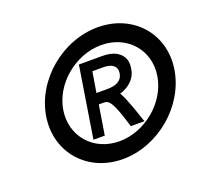

<svg xmlns="http://www.w3.org/2000/svg" viewBox="-90 -568 732 685"><g transform="rotate(-20 276.0 -225.5)"><path d="M62 -226C41 -95 134 11 268 11C402 11 528 -95 549 -226C570 -357 477 -462 343 -462C209 -462 83 -357 62 -226ZM127 -226C142 -321 235 -398 333 -398C431 -398 499 -321 484 -226C469 -131 376 -53 278 -53C180 -53 112 -131 127 -226ZM192 -90H235L253 -202H262C269 -202 276 -202 280 -201C305 -197 324 -118 333 -93V-90H386L383 -97C379 -109 354 -187 338 -212C368 -221 399 -242 405 -281C407 -292 407 -303 405 -313C396 -344 367 -360 325 -360H235ZM259 -243 272 -321H314C345 -321 365 -308 361 -281C356 -252 332 -243 299 -243Z"/></g></svg>

Font: Charger Sport
Style: SeBdObl
Weight: 600
Designer: Jasper
Foundry: Cannot Into Space Fonts
Version: Version 1.1